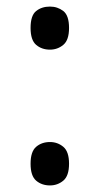

<svg xmlns="http://www.w3.org/2000/svg" viewBox="-20 -557 302 584"><path d="M132 -406Q107 -406 90 -420.5Q73 -435 73 -472Q73 -510 90 -523.5Q107 -537 132 -537Q155 -537 172.5 -523.5Q190 -510 190 -472Q190 -435 172.5 -420.5Q155 -406 132 -406ZM132 7Q107 7 90 -7.5Q73 -22 73 -59Q73 -96 90 -110.5Q107 -125 132 -125Q155 -125 172.5 -110.5Q190 -96 190 -59Q190 -22 172.5 -7.5Q155 7 132 7Z"/></svg>

Font: Noto Serif Tamil SemiCondensed
Style: Regular
Weight: 400
Width: 4
Designer: Indian Type Foundry, Tom Grace, and the Monotype Design Team
Foundry: Monotype Imaging Inc.
Version: Version 2.004; ttfautohint (v1.8.4.7-5d5b)